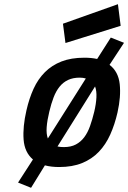

<svg xmlns="http://www.w3.org/2000/svg" viewBox="-20 -785 611 915"><path d="M542 -765 555 -662 292 -580 280 -672ZM66 85 137 -25Q97 -59 92.5 -120Q88 -181 106 -259Q119 -316 140 -362Q161 -408 194 -441Q227 -474 273 -492Q319 -510 382 -510Q416 -510 443 -504L508 -606L571 -581L502 -476Q544 -444 550.5 -384.5Q557 -325 540 -249Q527 -192 505.5 -144Q484 -96 451 -61.5Q418 -27 371.5 -8Q325 11 262 11Q224 11 194 3L128 110ZM215 -253Q205 -212 202.5 -179.5Q200 -147 208 -125L389 -411Q382 -413 375 -414Q368 -415 360 -415Q328 -415 304.5 -404Q281 -393 264 -372Q247 -351 235.5 -321Q224 -291 215 -253ZM284 -84Q318 -84 341.5 -96.5Q365 -109 381.5 -131Q398 -153 409 -184Q420 -215 429 -252Q438 -290 439.5 -321Q441 -352 433 -373L254 -87Q267 -84 284 -84Z"/></svg>

Font: Panefresco 750wt
Style: Italic
Weight: 750
Foundry: Campivisivi & Chank Co
Version: Version 1.000